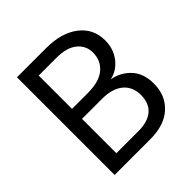

<svg xmlns="http://www.w3.org/2000/svg" viewBox="-183 -805 937 937"><g transform="rotate(-45 285.5 -337.0)"><path d="M323 0H77V-674H280Q384 -674 446.5 -626Q509 -578 509 -497Q509 -439 476.5 -396.5Q444 -354 393 -343Q449 -334 488.5 -292.5Q528 -251 528 -180Q528 -99 474.5 -49.5Q421 0 323 0ZM280 -605H158V-375H266Q347 -375 386 -409Q425 -443 425 -497Q425 -544 388.5 -574.5Q352 -605 280 -605ZM296 -306H158V-69H311Q375 -69 409.5 -98.5Q444 -128 444 -185Q444 -242 405.5 -274Q367 -306 296 -306Z"/></g></svg>

Font: Hind Guntur
Style: Regular
Weight: 400
Designer: Manushi Parikh, Hitesh Malaviya
Foundry: Indian Type Foundry
Version: Version 1.002;PS 1.0;hotconv 1.0.86;makeotf.lib2.5.63406; tt